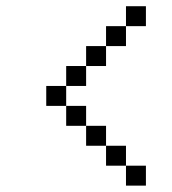

<svg xmlns="http://www.w3.org/2000/svg" viewBox="-20 -582 540 602"><path d="M437.5 0V-62.5H375V0ZM437.5 -500V-562.5H375V-500H312.5V-437.5H250V-375H187.5V-312.5H125V-250H187.5V-187.5H250V-125H312.5V-62.5H375V-125H312.5V-187.5H250V-250H187.5V-312.5H250V-375H312.5V-437.5H375V-500Z"/></svg>

Font: Unifont
Style: Medium
Weight: 500
Version: Version 9.0.06